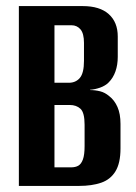

<svg xmlns="http://www.w3.org/2000/svg" viewBox="-20 -611 446 631"><path d="M42 0V-591H252Q308 -591 337.5 -564.5Q367 -538 367 -491V-424Q367 -398 359.5 -376.5Q352 -355 337 -340Q326 -329 309 -323Q292 -317 276 -316V-315Q293 -315 309 -311Q325 -307 339 -295Q356 -282 366 -259.5Q376 -237 376 -204V-123Q376 -75 359.5 -48Q343 -21 312.5 -10.5Q282 0 240 0ZM159 -61H213Q228 -61 237.5 -66.5Q247 -72 252.5 -87Q258 -102 258 -131V-201Q258 -241 244.5 -253.5Q231 -266 209 -266H159ZM159 -339H206Q229 -339 242.5 -355Q256 -371 256 -411V-470Q256 -501 244.5 -514.5Q233 -528 215 -528H159Z"/></svg>

Font: Alumni Sans Thin
Style: Bold
Weight: 700
Version: Version 1.018